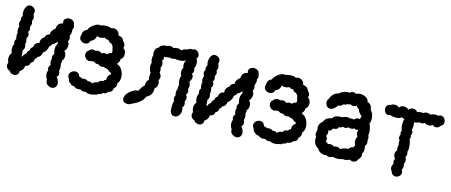

<svg xmlns="http://www.w3.org/2000/svg" viewBox="-40 -988 3427 1459"><g transform="rotate(15 1673.0 -258.5)"><path d="M77 2Q65 2 54 -4Q43 -10 41 -19Q27 -22 18 -33Q9 -44 9 -58Q9 -66 14 -76Q5 -93 5 -111Q5 -124 9.5 -135.5Q14 -147 21 -153Q12 -168 12 -188Q12 -209 21 -225Q17 -232 17 -241Q17 -255 26 -265Q21 -278 21 -295Q21 -306 24 -313Q18 -322 18 -335Q18 -349 24 -365Q15 -376 15 -390Q15 -402 23 -413Q20 -419 20 -426Q20 -438 28 -448Q23 -460 23 -475Q23 -500 34 -519.5Q45 -539 65 -539Q71 -539 80 -536Q107 -526 107 -500Q107 -489 103 -480Q112 -469 112 -453Q112 -440 105 -427Q111 -418 111 -408Q111 -395 103 -384Q107 -370 107 -363Q107 -348 98 -342Q108 -329 108 -315Q108 -302 99 -291Q104 -278 104 -261Q104 -252 101 -244Q106 -237 106 -224Q106 -206 95 -195Q99 -176 99 -147Q104 -152 107 -153Q112 -170 128 -179Q130 -198 146 -208Q146 -228 165 -240Q166 -258 177.5 -269.5Q189 -281 204 -281Q203 -284 203 -290Q203 -304 210.5 -316.5Q218 -329 231 -335Q233 -348 242.5 -356Q252 -364 264 -366Q261 -380 271 -396Q281 -412 294 -419Q295 -442 306.5 -455.5Q318 -469 339 -471Q336 -479 336 -486Q336 -502 348.5 -511Q361 -520 378 -520Q395 -520 407.5 -510Q420 -500 421 -482Q425 -475 425 -464Q425 -451 418 -443Q421 -436 421 -428Q421 -417 412 -392Q417 -382 417 -373Q417 -361 409 -350Q421 -340 421 -319Q421 -307 416 -294Q411 -281 402 -272Q409 -267 413.5 -256.5Q418 -246 418 -233Q418 -210 404 -197Q405 -194 405 -188Q405 -177 401 -170Q406 -163 406 -143Q406 -126 402 -117Q409 -109 409 -95Q409 -77 396 -67Q405 -58 411.5 -43.5Q418 -29 418 -15Q418 -9 414 1Q410 11 400 17Q390 23 379 23Q364 23 355 15Q342 10 335.5 -2.5Q329 -15 331 -28Q324 -36 320 -48.5Q316 -61 316 -73Q316 -89 322 -98Q317 -107 317 -117Q317 -129 329 -143Q322 -155 322 -171Q322 -186 327 -191Q323 -195 323 -204Q323 -217 334 -231Q327 -251 327 -269Q327 -293 340 -316L335 -326Q314 -303 300 -299Q296 -285 282 -276Q279 -241 246 -216Q247 -203 239 -191.5Q231 -180 217 -176Q214 -163 201 -155Q201 -129 179 -120Q176 -103 168 -96Q160 -89 145 -86Q142 -68 135.5 -57Q129 -46 114 -37Q114 -17 103.5 -7.5Q93 2 77 2Z M512 -45Q494 -54 491 -76Q480 -88 480 -103Q480 -120 494.5 -132Q509 -144 526 -144Q538 -144 548 -136.5Q558 -129 562 -114Q583 -109 590 -104Q595 -107 604 -107Q613 -107 621.5 -104Q630 -101 634 -96Q642 -98 645 -98Q658 -98 670 -89Q676 -97 688 -102Q700 -107 710 -107Q715 -117 725 -122.5Q735 -128 746 -127Q754 -140 767 -143Q766 -146 766 -152Q766 -164 772 -174.5Q778 -185 789 -191V-202Q769 -209 757 -223Q732 -228 722 -233Q715 -230 707 -230Q691 -230 678 -242Q675 -241 669 -241Q653 -241 639 -253Q632 -250 623 -252Q611 -247 604 -247Q587 -247 574.5 -260.5Q562 -274 562 -291Q562 -309 578 -321Q592 -339 612 -339Q622 -339 629 -334Q637 -339 652 -339Q662 -339 670 -335.5Q678 -332 682 -326Q687 -335 705 -335Q714 -335 723 -332Q734 -347 753 -349Q755 -355 757 -360Q755 -368 751.5 -381Q748 -394 747 -402Q737 -412 734 -419Q713 -422 704 -441L697 -440Q683 -440 671 -450Q658 -441 637 -441Q623 -441 613 -446Q611 -431 602 -418Q593 -405 575 -399Q571 -383 560.5 -375.5Q550 -368 536 -368Q519 -368 505.5 -379Q492 -390 492 -407Q492 -417 496 -425Q495 -441 504 -454Q513 -467 528 -471Q535 -492 561 -512.5Q587 -533 610 -533Q614 -533 622 -531Q635 -539 660 -539Q688 -539 701 -531Q713 -536 721 -536Q740 -536 754.5 -522.5Q769 -509 767 -494Q782 -492 795.5 -484.5Q809 -477 814 -461Q832 -444 832 -427Q832 -419 829 -410Q839 -405 845.5 -392.5Q852 -380 852 -364Q852 -338 831 -323Q832 -313 828 -303Q824 -293 815 -286L819 -278Q842 -271 857 -244.5Q872 -218 872 -189Q872 -158 855 -141Q856 -138 856 -131Q856 -109 838 -95Q838 -81 829.5 -71Q821 -61 806 -60Q801 -50 790 -44Q779 -38 767 -39Q754 -23 735 -24Q733 -18 725 -14.5Q717 -11 711 -13Q695 -5 672 -5Q650 -5 638 -14Q633 -12 624 -12Q606 -12 596 -22Q584 -19 576 -19Q558 -19 543 -32Q519 -32 512 -45Z M1398 -438Q1398 -415 1389 -401Q1394 -391 1394 -383Q1394 -367 1383 -356Q1395 -345 1395 -330Q1395 -316 1381 -290Q1390 -275 1390 -260Q1390 -249 1385 -236Q1391 -227 1391 -216Q1391 -202 1380 -189Q1392 -182 1392 -164Q1392 -150 1385 -139Q1390 -126 1390 -117Q1390 -102 1379 -91Q1384 -76 1384 -65Q1384 -44 1372.5 -28.5Q1361 -13 1347 -10Q1344 -9 1337 -9Q1319 -9 1309.5 -23Q1300 -37 1300 -55Q1300 -59 1299.5 -82Q1299 -105 1306 -120Q1299 -132 1299 -142Q1299 -154 1306 -164Q1302 -172 1302 -188Q1302 -208 1309 -218Q1307 -222 1307 -228Q1307 -233 1309 -239.5Q1311 -246 1310 -251L1304 -271Q1303 -277 1303 -287Q1303 -305 1309 -321Q1300 -332 1300 -350Q1300 -369 1309 -385Q1304 -394 1304 -407Q1304 -428 1317 -445Q1298 -429 1259 -429Q1242 -429 1229 -432Q1218 -428 1205 -428Q1195 -428 1183 -431Q1174 -428 1165.5 -427Q1157 -426 1145 -426Q1147 -416 1147 -413Q1147 -403 1138 -392Q1142 -389 1145 -381Q1148 -373 1148 -364Q1148 -348 1141 -338Q1146 -328 1146 -317Q1146 -310 1144 -300Q1159 -287 1159 -268Q1159 -255 1151 -242Q1158 -232 1158 -216Q1158 -204 1153 -193Q1148 -182 1138 -177Q1139 -146 1128 -128Q1117 -110 1091 -96Q1086 -73 1058 -51Q1030 -29 1004 -20Q988 -7 967 -7Q951 -7 939.5 -15.5Q928 -24 928 -40Q928 -47 931 -56Q934 -72 951 -89.5Q968 -107 989.5 -117.5Q1011 -128 1024 -125Q1029 -139 1039.5 -154.5Q1050 -170 1060 -176Q1060 -215 1080 -227Q1076 -234 1076 -257Q1076 -273 1079 -280Q1062 -303 1062 -333Q1062 -349 1067 -359Q1059 -370 1059 -391Q1059 -404 1064 -416Q1060 -423 1060 -435Q1060 -450 1067 -463.5Q1074 -477 1087 -481Q1093 -496 1110.5 -504Q1128 -512 1147 -510Q1157 -517 1170 -517Q1186 -517 1198 -508Q1214 -515 1229 -515Q1247 -515 1259 -506Q1266 -514 1279.5 -519.5Q1293 -525 1305 -525Q1308 -529 1315 -532.5Q1322 -536 1330 -536Q1336 -536 1339 -535Q1349 -540 1357 -540Q1373 -540 1384.5 -527.5Q1396 -515 1396 -500Q1396 -486 1386 -475Q1398 -464 1398 -438Z M1530 2Q1518 2 1507 -4Q1496 -10 1494 -19Q1480 -22 1471 -33Q1462 -44 1462 -58Q1462 -66 1467 -76Q1458 -93 1458 -111Q1458 -124 1462.5 -135.5Q1467 -147 1474 -153Q1465 -168 1465 -188Q1465 -209 1474 -225Q1470 -232 1470 -241Q1470 -255 1479 -265Q1474 -278 1474 -295Q1474 -306 1477 -313Q1471 -322 1471 -335Q1471 -349 1477 -365Q1468 -376 1468 -390Q1468 -402 1476 -413Q1473 -419 1473 -426Q1473 -438 1481 -448Q1476 -460 1476 -475Q1476 -500 1487 -519.5Q1498 -539 1518 -539Q1524 -539 1533 -536Q1560 -526 1560 -500Q1560 -489 1556 -480Q1565 -469 1565 -453Q1565 -440 1558 -427Q1564 -418 1564 -408Q1564 -395 1556 -384Q1560 -370 1560 -363Q1560 -348 1551 -342Q1561 -329 1561 -315Q1561 -302 1552 -291Q1557 -278 1557 -261Q1557 -252 1554 -244Q1559 -237 1559 -224Q1559 -206 1548 -195Q1552 -176 1552 -147Q1557 -152 1560 -153Q1565 -170 1581 -179Q1583 -198 1599 -208Q1599 -228 1618 -240Q1619 -258 1630.5 -269.5Q1642 -281 1657 -281Q1656 -284 1656 -290Q1656 -304 1663.5 -316.5Q1671 -329 1684 -335Q1686 -348 1695.5 -356Q1705 -364 1717 -366Q1714 -380 1724 -396Q1734 -412 1747 -419Q1748 -442 1759.5 -455.5Q1771 -469 1792 -471Q1789 -479 1789 -486Q1789 -502 1801.5 -511Q1814 -520 1831 -520Q1848 -520 1860.5 -510Q1873 -500 1874 -482Q1878 -475 1878 -464Q1878 -451 1871 -443Q1874 -436 1874 -428Q1874 -417 1865 -392Q1870 -382 1870 -373Q1870 -361 1862 -350Q1874 -340 1874 -319Q1874 -307 1869 -294Q1864 -281 1855 -272Q1862 -267 1866.5 -256.5Q1871 -246 1871 -233Q1871 -210 1857 -197Q1858 -194 1858 -188Q1858 -177 1854 -170Q1859 -163 1859 -143Q1859 -126 1855 -117Q1862 -109 1862 -95Q1862 -77 1849 -67Q1858 -58 1864.5 -43.5Q1871 -29 1871 -15Q1871 -9 1867 1Q1863 11 1853 17Q1843 23 1832 23Q1817 23 1808 15Q1795 10 1788.5 -2.5Q1782 -15 1784 -28Q1777 -36 1773 -48.5Q1769 -61 1769 -73Q1769 -89 1775 -98Q1770 -107 1770 -117Q1770 -129 1782 -143Q1775 -155 1775 -171Q1775 -186 1780 -191Q1776 -195 1776 -204Q1776 -217 1787 -231Q1780 -251 1780 -269Q1780 -293 1793 -316L1788 -326Q1767 -303 1753 -299Q1749 -285 1735 -276Q1732 -241 1699 -216Q1700 -203 1692 -191.5Q1684 -180 1670 -176Q1667 -163 1654 -155Q1654 -129 1632 -120Q1629 -103 1621 -96Q1613 -89 1598 -86Q1595 -68 1588.5 -57Q1582 -46 1567 -37Q1567 -17 1556.5 -7.5Q1546 2 1530 2Z M1965 -45Q1947 -54 1944 -76Q1933 -88 1933 -103Q1933 -120 1947.5 -132Q1962 -144 1979 -144Q1991 -144 2001 -136.5Q2011 -129 2015 -114Q2036 -109 2043 -104Q2048 -107 2057 -107Q2066 -107 2074.5 -104Q2083 -101 2087 -96Q2095 -98 2098 -98Q2111 -98 2123 -89Q2129 -97 2141 -102Q2153 -107 2163 -107Q2168 -117 2178 -122.5Q2188 -128 2199 -127Q2207 -140 2220 -143Q2219 -146 2219 -152Q2219 -164 2225 -174.5Q2231 -185 2242 -191V-202Q2222 -209 2210 -223Q2185 -228 2175 -233Q2168 -230 2160 -230Q2144 -230 2131 -242Q2128 -241 2122 -241Q2106 -241 2092 -253Q2085 -250 2076 -252Q2064 -247 2057 -247Q2040 -247 2027.5 -260.5Q2015 -274 2015 -291Q2015 -309 2031 -321Q2045 -339 2065 -339Q2075 -339 2082 -334Q2090 -339 2105 -339Q2115 -339 2123 -335.5Q2131 -332 2135 -326Q2140 -335 2158 -335Q2167 -335 2176 -332Q2187 -347 2206 -349Q2208 -355 2210 -360Q2208 -368 2204.5 -381Q2201 -394 2200 -402Q2190 -412 2187 -419Q2166 -422 2157 -441L2150 -440Q2136 -440 2124 -450Q2111 -441 2090 -441Q2076 -441 2066 -446Q2064 -431 2055 -418Q2046 -405 2028 -399Q2024 -383 2013.5 -375.5Q2003 -368 1989 -368Q1972 -368 1958.5 -379Q1945 -390 1945 -407Q1945 -417 1949 -425Q1948 -441 1957 -454Q1966 -467 1981 -471Q1988 -492 2014 -512.5Q2040 -533 2063 -533Q2067 -533 2075 -531Q2088 -539 2113 -539Q2141 -539 2154 -531Q2166 -536 2174 -536Q2193 -536 2207.5 -522.5Q2222 -509 2220 -494Q2235 -492 2248.5 -484.5Q2262 -477 2267 -461Q2285 -444 2285 -427Q2285 -419 2282 -410Q2292 -405 2298.5 -392.5Q2305 -380 2305 -364Q2305 -338 2284 -323Q2285 -313 2281 -303Q2277 -293 2268 -286L2272 -278Q2295 -271 2310 -244.5Q2325 -218 2325 -189Q2325 -158 2308 -141Q2309 -138 2309 -131Q2309 -109 2291 -95Q2291 -81 2282.5 -71Q2274 -61 2259 -60Q2254 -50 2243 -44Q2232 -38 2220 -39Q2207 -23 2188 -24Q2186 -18 2178 -14.5Q2170 -11 2164 -13Q2148 -5 2125 -5Q2103 -5 2091 -14Q2086 -12 2077 -12Q2059 -12 2049 -22Q2037 -19 2029 -19Q2011 -19 1996 -32Q1972 -32 1965 -45Z M2427 -413Q2427 -431 2439 -443Q2442 -458 2453 -471.5Q2464 -485 2477.5 -492.5Q2491 -500 2499 -498Q2506 -509 2527 -518.5Q2548 -528 2566 -528Q2570 -528 2578 -526Q2589 -538 2607 -538Q2621 -538 2627 -530Q2640 -539 2661 -539Q2686 -539 2705.5 -527Q2725 -515 2728 -495Q2746 -489 2755.5 -476.5Q2765 -464 2767 -442Q2780 -429 2786 -411.5Q2792 -394 2792 -376Q2792 -353 2784 -339Q2791 -329 2796 -309Q2801 -289 2801 -270Q2801 -262 2799 -250Q2806 -235 2806 -230Q2806 -227 2803 -216Q2804 -212 2805 -206.5Q2806 -201 2806 -193Q2806 -178 2795 -166Q2799 -155 2799 -139Q2799 -118 2789 -105Q2791 -101 2791 -92Q2791 -71 2774 -57Q2770 -43 2759 -35.5Q2748 -28 2735 -28Q2722 -28 2714 -36Q2688 -25 2672 -25Q2664 -25 2660 -26Q2634 -18 2616 -18Q2603 -18 2580 -23Q2566 -15 2553 -15Q2541 -15 2531 -22Q2526 -21 2516 -21Q2477 -21 2456 -56Q2418 -78 2418 -122Q2418 -133 2419 -139Q2410 -145 2410 -164Q2410 -177 2415 -187Q2411 -205 2411 -210Q2411 -239 2439 -262Q2450 -285 2464.5 -293Q2479 -301 2501 -305Q2507 -322 2529 -328Q2551 -334 2572 -332Q2578 -336 2589 -339.5Q2600 -343 2611 -343Q2623 -343 2632 -339Q2634 -341 2642 -341Q2648 -341 2654 -340Q2660 -339 2662 -337Q2676 -355 2695 -355Q2701 -355 2707 -352V-355Q2707 -372 2714 -379Q2704 -382 2692.5 -396.5Q2681 -411 2679 -423Q2663 -430 2657 -446Q2645 -437 2629 -437Q2618 -437 2608 -443Q2591 -438 2586 -439Q2572 -429 2555 -429Q2540 -409 2520 -411Q2511 -395 2495.5 -383Q2480 -371 2464 -371Q2446 -371 2435 -388Q2427 -401 2427 -413ZM2502 -142Q2502 -134 2498 -122Q2502 -122 2509.5 -117.5Q2517 -113 2518 -108Q2526 -111 2538 -111Q2560 -111 2567 -101Q2578 -105 2590 -105Q2609 -105 2620 -94Q2628 -102 2646.5 -107Q2665 -112 2680 -112Q2689 -130 2712 -133Q2714 -140 2723 -151Q2719 -157 2716 -167Q2713 -177 2713 -187Q2713 -208 2723 -218Q2712 -232 2712 -251Q2712 -264 2716 -273Q2708 -268 2698 -268Q2689 -268 2683 -275Q2674 -266 2658 -266Q2648 -266 2638 -271Q2627 -260 2611 -260Q2606 -260 2596 -264Q2581 -249 2569 -255Q2563 -241 2553.5 -236Q2544 -231 2527 -231Q2523 -220 2513.5 -213Q2504 -206 2494 -208Q2499 -201 2499 -192Q2499 -177 2490 -165Q2502 -153 2502 -142Z M2905 -439Q2889 -439 2879.5 -452Q2870 -465 2870 -482Q2870 -496 2878 -506Q2886 -516 2902 -517Q2916 -528 2936 -528Q2957 -528 2969 -514Q2973 -523 2983 -528Q2993 -533 3006 -533Q3017 -533 3027 -529Q3037 -525 3043 -518Q3054 -535 3077 -535Q3100 -535 3112 -517Q3126 -524 3145 -524Q3150 -524 3158 -522Q3171 -532 3186 -532Q3200 -532 3216 -525Q3231 -535 3255 -535Q3266 -535 3273 -532Q3283 -539 3294 -539Q3310 -539 3321.5 -525.5Q3333 -512 3333 -496Q3333 -473 3311 -463Q3300 -443 3277 -443Q3263 -443 3250 -454Q3239 -442 3223 -442Q3210 -442 3188 -452Q3177 -444 3165 -444Q3157 -444 3148 -447Q3127 -436 3109 -437Q3112 -427 3112 -408Q3112 -388 3108 -379Q3117 -366 3117 -355Q3117 -346 3111 -335Q3114 -329 3114 -320Q3114 -311 3110 -303Q3115 -294 3119 -274Q3123 -254 3123 -236Q3123 -216 3118 -206Q3122 -199 3122 -189Q3122 -175 3113 -164Q3123 -154 3123 -138Q3123 -123 3116 -112Q3120 -105 3120 -94Q3120 -78 3113 -62Q3120 -51 3120 -40Q3120 -24 3106.5 -13Q3093 -2 3077 -2Q3064 -2 3055 -9.5Q3046 -17 3042 -32Q3030 -44 3030 -62Q3030 -77 3040 -91Q3035 -101 3035 -109Q3035 -120 3042 -133Q3035 -137 3031.5 -146Q3028 -155 3028 -165Q3028 -184 3040 -197Q3037 -215 3037 -219Q3037 -230 3042 -240Q3037 -248 3037 -260Q3037 -270 3039 -275Q3029 -283 3029 -301Q3029 -313 3035 -319Q3031 -329 3031 -334Q3031 -341 3036 -353Q3026 -370 3026 -400Q3026 -427 3032 -442Q3020 -442 3010 -450Q2998 -435 2962 -435Q2936 -435 2922 -443Q2914 -439 2905 -439Z"/></g></svg>

Font: Pangolin
Style: Regular
Weight: 400
Designer: Kevin Burke
Foundry: Google, Inc.
Version: Version 1.101